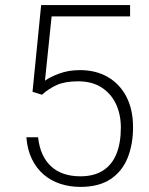

<svg xmlns="http://www.w3.org/2000/svg" viewBox="-20 -731 592 761"><path d="M108.9 -367.2 143.1 -710.9H495.6V-666H184.6L158.2 -411.1Q176.3 -424.8 213.6 -439Q251 -453.1 296.9 -453.1Q359.9 -453.1 407.2 -425.8Q454.6 -398.4 481 -347.7Q507.3 -296.9 507.3 -226.6Q507.3 -158.7 485.8 -105.2Q464.4 -51.8 418.2 -21Q372.1 9.8 298.8 9.8Q256.8 9.8 219.7 -2.2Q182.6 -14.2 153.8 -38.6Q125 -63 106.7 -100.1Q88.4 -137.2 84.5 -187H130.9Q139.2 -111.8 182.1 -72Q225.1 -32.2 298.8 -32.2Q352.1 -32.2 387.7 -54.7Q423.3 -77.1 441.2 -120.4Q459 -163.6 459 -225.6Q459 -277.8 439.5 -319.1Q419.9 -360.4 382.3 -384.5Q344.7 -408.7 290 -408.7Q237.8 -408.7 205.6 -394.3Q173.3 -379.9 146.5 -355.5Z"/></svg>

Font: Heebo ExtraLight
Style: Regular
Weight: 250
Designer: Oded Ezer
Foundry: Ezer Type House
Version: Version 3.100